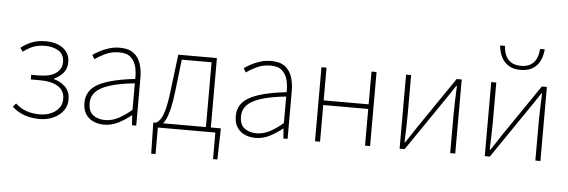

<svg xmlns="http://www.w3.org/2000/svg" viewBox="-57 -981 4026 1361"><g transform="rotate(5 1956.0 -301.0)"><path d="M243 13Q188 13 139.5 -3Q91 -19 48 -57L69 -82Q108 -47 150.5 -33.5Q193 -20 242 -20Q285 -20 320.5 -35Q356 -50 377.5 -77.5Q399 -105 399 -143Q399 -202 352.5 -231.5Q306 -261 223 -261H158V-294H208Q292 -294 333.5 -324Q375 -354 375 -403Q375 -456 336.5 -481.5Q298 -507 242 -507Q187 -507 152 -492Q117 -477 84 -452L64 -478Q97 -504 139 -522Q181 -540 242 -540Q289 -540 327.5 -525Q366 -510 389 -480Q412 -450 412 -405Q412 -362 387.5 -331Q363 -300 322 -282V-277Q367 -266 402 -233Q437 -200 437 -141Q437 -107 422 -79Q407 -51 380.5 -30.5Q354 -10 319 1.5Q284 13 243 13Z M703 13Q662 13 627.5 -2Q593 -17 572 -48.5Q551 -80 551 -130Q551 -218 634 -263.5Q717 -309 895 -329Q897 -372 887.5 -412.5Q878 -453 850 -480Q822 -507 767 -507Q711 -507 666 -485Q621 -463 595 -443L577 -472Q594 -484 622.5 -500Q651 -516 688.5 -528Q726 -540 769 -540Q831 -540 866.5 -512.5Q902 -485 916.5 -440Q931 -395 931 -341V0H901L896 -70H893Q853 -37 804.5 -12Q756 13 703 13ZM706 -20Q753 -20 798 -42.5Q843 -65 895 -109V-298Q781 -286 713.5 -263.5Q646 -241 617 -208.5Q588 -176 588 -131Q588 -70 623 -45Q658 -20 706 -20Z M1085 0V189H1054L1050 -13V-33H1530V-13L1525 189H1494V0ZM1424 -12V-494H1212L1186 -272Q1177 -194 1165.5 -145.5Q1154 -97 1141.5 -70Q1129 -43 1117 -30.5Q1105 -18 1096 -11L1069 -33Q1086 -42 1100.5 -62.5Q1115 -83 1128.5 -132Q1142 -181 1153 -274L1184 -527H1459V-12Z M1780 13Q1739 13 1704.5 -2Q1670 -17 1649 -48.5Q1628 -80 1628 -130Q1628 -218 1711 -263.5Q1794 -309 1972 -329Q1974 -372 1964.5 -412.5Q1955 -453 1927 -480Q1899 -507 1844 -507Q1788 -507 1743 -485Q1698 -463 1672 -443L1654 -472Q1671 -484 1699.5 -500Q1728 -516 1765.5 -528Q1803 -540 1846 -540Q1908 -540 1943.5 -512.5Q1979 -485 1993.5 -440Q2008 -395 2008 -341V0H1978L1973 -70H1970Q1930 -37 1881.5 -12Q1833 13 1780 13ZM1783 -20Q1830 -20 1875 -42.5Q1920 -65 1972 -109V-298Q1858 -286 1790.5 -263.5Q1723 -241 1694 -208.5Q1665 -176 1665 -131Q1665 -70 1700 -45Q1735 -20 1783 -20Z M2203 0V-527H2239V-294H2559V-527H2595V0H2559V-261H2239V0Z M2805 0V-527H2841V-249Q2841 -206 2839.5 -154Q2838 -102 2836 -49H2841Q2858 -74 2879.5 -106.5Q2901 -139 2917 -164L3165 -527H3201V0H3165V-277Q3165 -321 3167 -373Q3169 -425 3171 -478H3166Q3150 -453 3128 -420.5Q3106 -388 3089 -363L2841 0Z M3411 0V-527H3447V-249Q3447 -206 3445.5 -154Q3444 -102 3442 -49H3447Q3464 -74 3485.5 -106.5Q3507 -139 3523 -164L3771 -527H3807V0H3771V-277Q3771 -321 3773 -373Q3775 -425 3777 -478H3772Q3756 -453 3734 -420.5Q3712 -388 3695 -363L3447 0ZM3611 -631Q3565 -631 3535 -646.5Q3505 -662 3487.5 -686Q3470 -710 3461.5 -738Q3453 -766 3451 -791H3486Q3487 -759 3498.5 -729Q3510 -699 3537 -679.5Q3564 -660 3611 -660Q3657 -660 3684 -679.5Q3711 -699 3722.5 -729Q3734 -759 3735 -791H3769Q3767 -766 3759 -738Q3751 -710 3733.5 -686Q3716 -662 3686 -646.5Q3656 -631 3611 -631Z"/></g></svg>

Font: Noto Sans TC Thin
Style: Regular
Weight: 100
Designer: Ryoko NISHIZUKA 西塚涼子 (kana, bopomofo & ideographs); Paul D. Hunt (Latin, Greek & Cyrillic); Sandoll Communications 산돌커뮤니
Foundry: Adobe
Version: Version 2.004-H2;hotconv 1.0.118;makeotfexe 2.5.65603